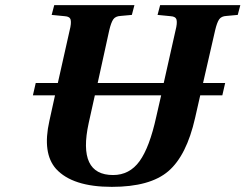

<svg xmlns="http://www.w3.org/2000/svg" viewBox="-20 -712 955 747"><path d="M108 -341 119 -389H205L251 -594Q258 -621 255 -634.5Q252 -648 232 -649L181 -654L191 -692H503L493 -654L449 -650Q429 -649 420.5 -636.5Q412 -624 405 -594L360 -389H617L663 -594Q670 -621 667 -634.5Q664 -648 644 -649L593 -654L603 -692H915L905 -654L861 -650Q841 -649 832.5 -636.5Q824 -624 817 -594L770 -389H856L845 -341H759L739 -253Q706 -107 635 -46Q564 15 415 15Q262 15 198 -55Q144 -116 172 -241L194 -341ZM325 -233Q281 -31 420 -31Q484 -31 523 -85Q562 -139 588 -258L607 -341H349Z"/></svg>

Font: Lingua Franca
Style: Bold Italic
Weight: 700
Italic angle: -13°
Version: Version 1.19